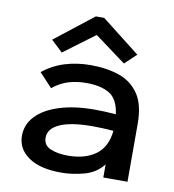

<svg xmlns="http://www.w3.org/2000/svg" viewBox="-79 -756 758 837"><g transform="rotate(10 300.0 -337.5)"><path d="M247 11Q153 11 102 -24.5Q51 -60 51 -118Q51 -168 86.5 -205.5Q122 -243 188 -264Q254 -285 344 -285Q363 -285 388 -284Q413 -283 438 -281Q429 -347 391 -370Q353 -393 288 -393Q246 -393 209.5 -382Q173 -371 140 -344L83 -405Q126 -440 179.5 -456.5Q233 -473 293 -473Q365 -473 420 -454Q475 -435 507 -388Q539 -341 539 -256V0H432V-58Q400 -17 348 -3Q296 11 247 11ZM154 -128Q154 -94 185.5 -80.5Q217 -67 263 -67Q339 -67 386 -101.5Q433 -136 440 -208Q390 -212 347 -212Q253 -212 203.5 -190Q154 -168 154 -128ZM159 -505 108 -553 278 -686H315L485 -553L434 -505L296 -607Z"/></g></svg>

Font: Inconsolata Expanded SemiBold
Style: Regular
Weight: 600
Width: 7
Monospace: yes
Designer: Raph Levien, Cyreal, Brenton Simpson
Foundry: Raph Levien, Cyreal, Google
Version: Version 3.001; ttfautohint (v1.8.2.53-6de2)